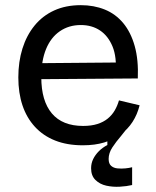

<svg xmlns="http://www.w3.org/2000/svg" viewBox="-20 -550 604 744"><path d="M492 167Q471 172 444 173.5Q417 175 392 169.5Q367 164 350 147.5Q333 131 333 102Q333 83 341 66.5Q349 50 363 36Q377 22 396 12V-39L473 -81L482 -68Q468 -45 449 -23Q430 -1 415.5 21Q401 43 401 66Q401 84 410.5 92.5Q420 101 435 102.5Q450 104 465.5 102.5Q481 101 492 98ZM301 13Q240 13 193.5 -5.5Q147 -24 115 -59Q83 -94 67 -142Q51 -190 51 -250Q51 -311 67 -362Q83 -413 114 -451Q145 -489 190 -509.5Q235 -530 293 -530Q344 -530 386 -513Q428 -496 457.5 -460.5Q487 -425 502 -371.5Q517 -318 514 -246L108 -243V-305L459 -308L428 -266Q433 -329 416 -370Q399 -411 367.5 -432Q336 -453 293 -453Q247 -453 212 -429Q177 -405 158.5 -360Q140 -315 140 -251Q140 -159 181 -110.5Q222 -62 302 -62Q334 -62 357.5 -69.5Q381 -77 397.5 -90.5Q414 -104 424.5 -122Q435 -140 441 -161L521 -142Q512 -106 493.5 -77.5Q475 -49 447.5 -29Q420 -9 384 2Q348 13 301 13Z"/></svg>

Font: Bricolage Grotesque 96pt ExtraBold
Style: Regular
Weight: 400
Version: Version 1.001;gftools[0.9.33.dev8+g029e19f]